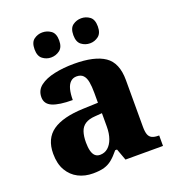

<svg xmlns="http://www.w3.org/2000/svg" viewBox="-138 -863 889 981"><g transform="rotate(-20 306.5 -373.0)"><path d="M201 10Q157 10 121.5 -8Q86 -26 64.5 -62.5Q43 -99 43 -154Q43 -236 98.5 -275Q154 -314 266 -318L347 -321V-375Q347 -410 342.5 -434.5Q338 -459 325.5 -472Q313 -485 290 -485Q270 -485 256.5 -472Q243 -459 237 -435Q231 -411 231 -378Q158 -378 121.5 -393.5Q85 -409 85 -446Q85 -484 114.5 -506.5Q144 -529 193 -539.5Q242 -550 300 -550Q411 -550 466 -512.5Q521 -475 521 -381V-128Q521 -100 526.5 -85Q532 -70 545 -63.5Q558 -57 580 -57H584V0H380L357 -63H347Q325 -36 305.5 -20Q286 -4 262 3Q238 10 201 10ZM267 -67Q292 -67 310 -82.5Q328 -98 338 -126Q348 -154 348 -191V-264L309 -261Q276 -259 256 -246Q236 -233 228 -209Q220 -185 220 -151Q220 -124 225 -105Q230 -86 240.5 -76.5Q251 -67 267 -67ZM414 -620Q388 -620 367.5 -635.5Q347 -651 347 -688Q347 -726 367.5 -741Q388 -756 414 -756Q439 -756 459.5 -741Q480 -726 480 -688Q480 -651 459.5 -635.5Q439 -620 414 -620ZM202 -620Q177 -620 156.5 -635.5Q136 -651 136 -688Q136 -726 156.5 -741Q177 -756 202 -756Q228 -756 249 -741Q270 -726 270 -688Q270 -651 249 -635.5Q228 -620 202 -620Z"/></g></svg>

Font: Noto Serif Tibetan ExtraBold
Style: Regular
Weight: 800
Version: Version 2.103